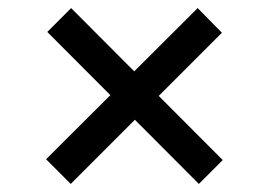

<svg xmlns="http://www.w3.org/2000/svg" viewBox="-20 -604 665 475"><path d="M156 -584 531 -208 472 -149 97 -525ZM94 -210 469 -584 529 -523 155 -149Z"/></svg>

Font: Parkinsans Light
Style: Regular
Weight: 400
Version: Version 1.000